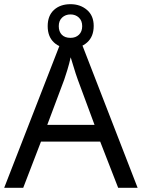

<svg xmlns="http://www.w3.org/2000/svg" viewBox="-20 -898 679 918"><path d="M545 0 459 -221H176L91 0H0L279 -717H360L638 0ZM352 -517Q349 -525 342 -546Q335 -567 328.5 -589.5Q322 -612 318 -624Q311 -593 302 -563.5Q293 -534 287 -517L206 -301H432ZM317 -667Q268 -667 238 -695Q208 -723 208 -773Q208 -823 238 -850.5Q268 -878 317 -878Q364 -878 396 -850.5Q428 -823 428 -774Q428 -723 396.5 -695Q365 -667 317 -667ZM317 -717Q342 -717 357.5 -732Q373 -747 373 -773Q373 -799 357 -814Q341 -829 317 -829Q293 -829 277 -814Q261 -799 261 -773Q261 -747 275.5 -732Q290 -717 317 -717Z"/></svg>

Font: Noto Sans Tifinagh APT
Style: Regular
Weight: 400
Designer: JamraPatel
Foundry: JamraPatel LLC
Version: Version 2.006; ttfautohint (v1.8.4.7-5d5b)